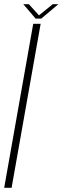

<svg xmlns="http://www.w3.org/2000/svg" viewBox="-23 -899 300 919"><path d="M-3 0 136 -785H171.5L32.5 0ZM147.5 -810 88.5 -879H115L163.5 -825.5L229.5 -879H256.5L174.5 -810Z"/></svg>

Font: Anybody ExtraLight
Style: Italic
Weight: 200
Italic angle: -10°
Designer: Tyler Finck
Foundry: Etcetera Type Company
Version: Version 1.010; ttfautohint (v1.8.3) -l 8 -r 50 -G 200 -x 14 